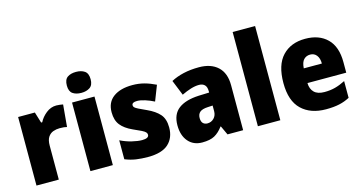

<svg xmlns="http://www.w3.org/2000/svg" viewBox="-81 -1131 2818 1496"><g transform="rotate(-15 1328.0 -383.0)"><path d="M371 -563Q385 -563 399.5 -561Q414 -559 425 -557L409 -379Q399 -382 385.5 -383.5Q372 -385 350 -385Q323 -385 298 -376Q273 -367 257 -343Q241 -319 241 -274V0H61V-553H196L223 -465H232Q251 -503 288.5 -533Q326 -563 371 -563Z M587 -776Q629 -776 656 -757.5Q683 -739 683 -691Q683 -644 655.5 -625.5Q628 -607 587 -607Q544 -607 517.5 -625.5Q491 -644 491 -691Q491 -739 517.5 -757.5Q544 -776 587 -776ZM677 -553V0H496V-553Z M1177 -170Q1177 -87 1124.5 -38.5Q1072 10 959 10Q907 10 863 3.5Q819 -3 775 -21V-174Q819 -152 866.5 -140.5Q914 -129 948 -129Q1003 -129 1003 -158Q1003 -169 995 -178Q987 -187 964.5 -198.5Q942 -210 898 -229Q836 -257 805 -296Q774 -335 774 -400Q774 -480 830.5 -521.5Q887 -563 984 -563Q1035 -563 1079.5 -551Q1124 -539 1171 -516L1123 -393Q1088 -411 1051.5 -422.5Q1015 -434 988 -434Q946 -434 946 -410Q946 -400 953.5 -392.5Q961 -385 982 -374.5Q1003 -364 1045 -345Q1109 -316 1143 -277.5Q1177 -239 1177 -170Z M1521 -563Q1618 -563 1673 -512Q1728 -461 1728 -363V0H1602L1568 -73H1565Q1533 -30 1496.5 -10Q1460 10 1397 10Q1326 10 1284.5 -38.5Q1243 -87 1243 -169Q1243 -258 1299.5 -301Q1356 -344 1463 -349L1548 -352V-362Q1548 -398 1531.5 -414Q1515 -430 1486 -430Q1456 -430 1420 -419Q1384 -408 1345 -389L1295 -513Q1340 -537 1396.5 -550Q1453 -563 1521 -563ZM1510 -245Q1464 -243 1444.5 -226.5Q1425 -210 1425 -179Q1425 -150 1438.5 -136.5Q1452 -123 1474 -123Q1505 -123 1526.5 -145Q1548 -167 1548 -202V-247Z M2028 0H1847V-760H2028Z M2378 -563Q2490 -563 2555 -499Q2620 -435 2620 -310V-225H2307Q2308 -177 2335.5 -150Q2363 -123 2418 -123Q2465 -123 2504.5 -133.5Q2544 -144 2587 -166V-31Q2548 -10 2503 0Q2458 10 2395 10Q2271 10 2198.5 -59.5Q2126 -129 2126 -273Q2126 -419 2194 -491Q2262 -563 2378 -563ZM2384 -434Q2353 -434 2332.5 -413Q2312 -392 2309 -343H2455Q2455 -385 2436 -409.5Q2417 -434 2384 -434Z"/></g></svg>

Font: Noto Sans Gujarati SemiCondensed Black
Style: Regular
Weight: 900
Width: 4
Designer: Jelle Bosma - Monotype Design Team, Universal Thirst
Foundry: Monotype Imaging Inc.
Version: Version 2.106; ttfautohint (v1.8.4.7-5d5b)